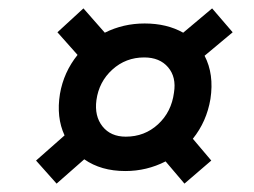

<svg xmlns="http://www.w3.org/2000/svg" viewBox="-20 -580 607 458"><path d="M115 -142 66 -197 134 -257Q114 -300 123 -356Q132 -408 165 -449L117 -503L179 -560L230 -502Q274 -524 325 -524Q378 -524 417 -502L486 -560L535 -503L468 -447Q491 -403 482 -344Q473 -290 440 -249L484 -197L420 -142L375 -195Q330 -172 279 -172Q221 -172 181 -200ZM280 -254Q325 -254 357 -283.5Q389 -313 395 -359Q401 -396 381 -419.5Q361 -443 324 -443Q280 -443 248 -414Q216 -385 210 -341Q205 -303 224.5 -278.5Q244 -254 280 -254Z"/></svg>

Font: Figtree Medium
Style: Italic
Weight: 500
Italic angle: -9.5°
Foundry: Erik Kennedy
Version: Version 2.001; ttfautohint (v1.8.4.7-5d5b);gftools[0.9.27]